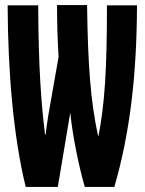

<svg xmlns="http://www.w3.org/2000/svg" viewBox="-20 -734 570 754"><path d="M81 0H207L256 -292C264 -207 289 -82 313 0H429C491 -213 517 -442 518 -713H400C400 -457 391 -326 367 -201H365C336 -334 325 -477 322 -714H204C204 -646 206 -578 210 -510L183 -357C174 -308 165 -256 159 -205H157C142 -326 131 -467 130 -713H10C11 -450 33 -195 81 0Z"/></svg>

Font: Noto Sans Mono Condensed ExtraBold
Style: Regular
Weight: 800
Width: 3
Designer: Monotype Design Team
Foundry: Monotype Imaging Inc.
Version: Version 2.014